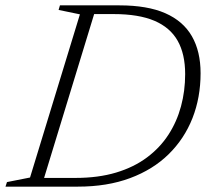

<svg xmlns="http://www.w3.org/2000/svg" viewBox="-44 -696 778 716"><path d="M237.5 -32.5Q322.5 -32.5 389 -52.5Q455.5 -72.5 504 -108.8Q552.5 -145 584 -193.5Q615.5 -242 631 -299.5Q646.5 -357 646.5 -419.5Q646.5 -494.5 618.5 -544Q590.5 -593.5 531.8 -618.5Q473 -643.5 380 -643.5H267L282.5 -676H401.5Q505.5 -676 572.2 -646.8Q639 -617.5 671.5 -561Q704 -504.5 704 -423Q704 -332.5 673.8 -255.5Q643.5 -178.5 585 -121Q526.5 -63.5 441.2 -31.8Q356 0 246.5 0H75.5L82 -32.5ZM254 -642.5 174.5 -659 179.5 -676H317L110.5 0H-23.5L-18 -17L68 -34Z"/></svg>

Font: Newsreader 16pt 16pt Light
Style: Italic
Weight: 300
Italic angle: -17°
Version: Version 1.003